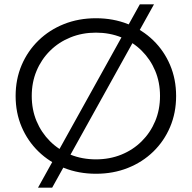

<svg xmlns="http://www.w3.org/2000/svg" viewBox="-20 -790 879 880"><path d="M419.8 6.4Q340.7 6.4 273.4 -20.4Q206 -47.2 156.4 -95.5Q106.8 -143.7 79.2 -208.4Q51.6 -273.2 51.6 -350Q51.6 -426.8 79.2 -491.6Q106.8 -556.3 156.5 -604.6Q206.2 -653 273.3 -679.7Q340.4 -706.4 419.7 -706.4Q499 -706.4 565.9 -679.8Q632.9 -653.2 682.5 -605Q732.1 -556.8 759.6 -491.9Q787.2 -427 787.2 -349.9Q787.2 -272.9 759.6 -208Q732.1 -143.2 682.5 -95Q632.9 -46.8 565.9 -20.2Q499 6.4 419.8 6.4ZM419.7 -59.6Q482.6 -59.6 536.2 -81.3Q589.7 -103 629.4 -142.5Q669.2 -181.9 691.3 -234.7Q713.4 -287.4 713.4 -350.2Q713.4 -412.9 691.3 -465.5Q669.3 -518 629.5 -557.5Q589.8 -597 536.2 -618.7Q482.6 -640.4 419.7 -640.4Q356.8 -640.4 303.1 -618.6Q249.3 -596.9 209.5 -557.4Q169.6 -517.9 147.6 -465.3Q125.5 -412.7 125.5 -350.2Q125.5 -287.6 147.5 -234.9Q169.6 -182.2 209.4 -142.5Q249.2 -102.8 303 -81.2Q356.8 -59.6 419.7 -59.6ZM154.3 70 620.8 -770H685.7L219.2 70Z"/></svg>

Font: Montserrat Alternates Thin
Style: Regular
Weight: 100
Designer: Julieta Ulanovsky
Foundry: Julieta Ulanovsky
Version: Version 9.000